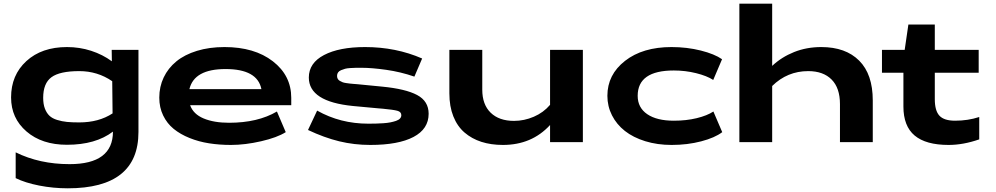

<svg xmlns="http://www.w3.org/2000/svg" viewBox="-20 -770 5394 1040"><path d="M591.8 -57.1Q498 14.2 342.8 14.2Q207 14.2 123.5 -57.9Q40 -129.9 40 -242.2Q40 -363.3 123 -439.2Q206.1 -515.1 342.8 -515.1Q411.1 -515.1 473.6 -494.9Q536.1 -474.6 585.9 -438L585 -500H730V-55.2Q730 250 347.2 250Q268.1 250 192.1 235.1Q116.2 220.2 64.9 194.8V55.2Q194.3 119.1 356.9 119.1Q591.8 119.1 591.8 -57.1ZM213.9 -240.2Q213.9 -206.1 223.1 -181.9Q232.4 -157.7 247.8 -143.1Q263.2 -128.4 289.3 -120.4Q315.4 -112.3 342.8 -109.6Q370.1 -106.9 409.2 -106.9Q515.1 -106.9 589.8 -155.8L587.9 -330.1Q508.3 -384.8 409.2 -384.8Q303.7 -384.8 258.8 -351.8Q213.9 -318.8 213.9 -240.2Z M1220.7 -105Q1376 -105 1480 -166L1527.8 -54.2Q1481.4 -24.9 1394.5 -4.9Q1307.6 15.1 1231 15.1Q1168.5 15.1 1112.5 6.3Q1056.6 -2.4 1006.8 -22.5Q957 -42.5 920.9 -71.8Q884.8 -101.1 863.8 -144.5Q842.8 -188 842.8 -241.2Q842.8 -300.3 866.7 -350.6Q890.6 -400.9 935.3 -437.5Q980 -474.1 1046.9 -494.6Q1113.8 -515.1 1195.8 -515.1Q1358.4 -515.1 1458 -438Q1557.6 -360.8 1557.6 -240.2V-200.2H1009.8Q1026.9 -151.9 1083 -128.4Q1139.2 -105 1220.7 -105ZM1005.9 -287.1H1396Q1374.5 -396 1201.7 -396Q1031.7 -396 1005.9 -287.1Z M2224.6 -355Q2149.4 -380.9 2071.8 -391.8Q1994.1 -402.8 1938.5 -402.8Q1936.5 -402.8 1932.6 -402.8Q1915 -402.8 1905 -402.6Q1895 -402.3 1877.4 -401.4Q1859.9 -400.4 1849.4 -397.5Q1838.9 -394.5 1827.6 -389.9Q1816.4 -385.3 1811 -377.4Q1805.7 -369.6 1805.7 -358.9Q1805.7 -350.1 1809.3 -343.3Q1813 -336.4 1820.6 -332Q1828.1 -327.6 1835.4 -324.7Q1842.8 -321.8 1855 -320.1Q1867.2 -318.4 1875 -317.4Q1882.8 -316.4 1896.2 -315.4Q1909.7 -314.5 1914.6 -314L2049.8 -300.8Q2176.8 -288.6 2239.3 -255.4Q2301.8 -222.2 2301.8 -153.8Q2301.8 -71.3 2219.7 -28.1Q2137.7 15.1 1985.8 15.1Q1898.4 15.1 1817.4 -4.6Q1736.3 -24.4 1648.4 -65.9L1697.8 -170.9Q1823.2 -100.1 1974.6 -100.1Q1998 -100.1 2016.1 -100.6Q2034.2 -101.1 2056.4 -102.5Q2078.6 -104 2094.7 -107.2Q2110.8 -110.4 2125 -115.2Q2139.2 -120.1 2146.5 -127.9Q2153.8 -135.7 2153.8 -146Q2153.8 -164.1 2132.6 -169.9Q2111.3 -175.8 2053.2 -181.2Q2038.1 -182.1 2029.8 -183.1L1892.6 -195.8Q1652.8 -219.2 1652.8 -350.1Q1652.8 -428.7 1735.1 -471.9Q1817.4 -515.1 1957.5 -515.1Q2124.5 -515.1 2266.6 -453.1Z M3137.2 0H2959.5V-92.8Q2860.4 15.1 2704.1 15.1Q2639.6 15.1 2587.4 -1.7Q2535.2 -18.6 2496.1 -52.2Q2457 -85.9 2435.5 -139.9Q2414.1 -193.8 2414.1 -264.2V-500H2592.3V-284.2Q2592.3 -203.6 2637.9 -159.4Q2683.6 -115.2 2764.2 -115.2Q2819.3 -115.2 2871.6 -137.7Q2923.8 -160.2 2959.5 -202.1V-500H3137.2Z M3843.3 -336.9Q3808.6 -359.4 3750.2 -373.8Q3691.9 -388.2 3629.9 -388.2Q3434.1 -388.2 3434.1 -251Q3434.1 -187 3485.8 -151.6Q3537.6 -116.2 3629.9 -116.2Q3697.3 -116.2 3753.7 -129.9Q3810.1 -143.6 3844.2 -166L3892.1 -54.2Q3852.5 -23.9 3778.1 -4.4Q3703.6 15.1 3618.2 15.1Q3540.5 15.1 3475.1 -5.1Q3409.7 -25.4 3364.7 -60.8Q3319.8 -96.2 3294.9 -145.3Q3270 -194.3 3270 -251Q3270 -365.7 3365.7 -440.4Q3461.4 -515.1 3617.2 -515.1Q3701.2 -515.1 3775.9 -496.3Q3850.6 -477.5 3891.1 -449.2Z M3984.9 -750H4162.6V-413.1Q4213.4 -460.9 4281.2 -488Q4349.1 -515.1 4428.7 -515.1Q4560.5 -515.1 4634 -441.4Q4707.5 -367.7 4707.5 -226.1V0H4529.8V-206.1Q4529.8 -293.5 4484.6 -339.1Q4439.5 -384.8 4357.9 -384.8Q4244.6 -384.8 4162.6 -304.2V0H3984.9Z M5284.2 -15.1Q5197.8 15.1 5118.2 15.1Q4995.1 15.1 4934.3 -35.9Q4873.5 -86.9 4873.5 -192.9V-376H4757.3V-500H4880.4L4900.4 -637.2H5043.5V-500H5281.2V-376H5043.5V-232.9Q5043.5 -170.4 5068.6 -143.3Q5093.8 -116.2 5153.3 -116.2Q5223.1 -116.2 5284.2 -136.2Z"/></svg>

Font: Messapia Bold
Style: Regular
Weight: 400
Designer: Luca Marsano
Foundry: Collletttivo
Version: Version 1.000;FEAKit 1.0